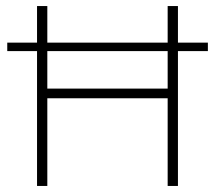

<svg xmlns="http://www.w3.org/2000/svg" viewBox="-20 -615 711 635"><path d="M4 -446V-474H667.5V-446ZM102.5 0V-595H136.5V-322H534.5V-595H568.5V0H534.5V-290H136.5V0Z"/></svg>

Font: Encode Sans SC SemiExpanded Thin
Style: Regular
Weight: 250
Width: 6
Designer: Multiple Designers
Foundry: Impallari Type
Version: Version 3.002